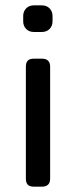

<svg xmlns="http://www.w3.org/2000/svg" viewBox="-20 -700 284 720"><path d="M67 -620V-640Q67 -657 78 -668.5Q89 -680 108 -680H136Q155 -680 166 -668.5Q177 -657 177 -640V-620Q177 -603 166 -591.5Q155 -580 136 -580H108Q89 -580 78 -591.5Q67 -603 67 -620ZM77 -30V-450Q77 -465 84 -472.5Q91 -480 107 -480H137Q168 -480 168 -450V-30Q168 0 137 0H107Q91 0 84 -7.5Q77 -15 77 -30Z"/></svg>

Font: Mitr Light
Style: Regular
Weight: 300
Designer: Thanarat Vachiruckul
Foundry: Cadson Demak
Version: Version 1.003